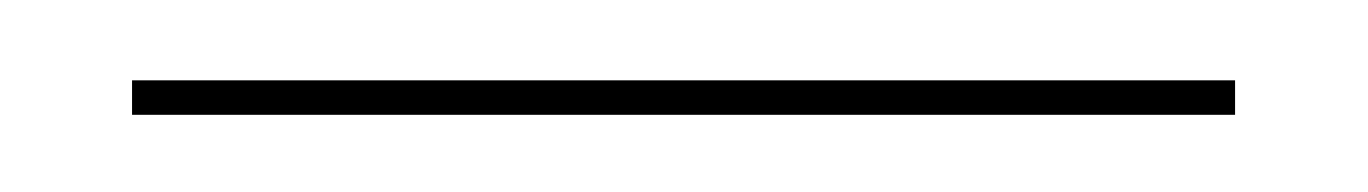

<svg xmlns="http://www.w3.org/2000/svg" viewBox="-20 -589 349 49"><path d="M13.7 -559.7V-568.5H295.2V-559.7Z"/></svg>

Font: Playfair 144pt
Style: Bold
Weight: 700
Version: Version 2.001;gftools[0.9.30]